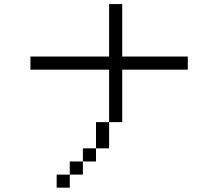

<svg xmlns="http://www.w3.org/2000/svg" viewBox="-20 -832 1040 915"><path d="M875 -500V-562.5H562.5Q562.5 -562.5 562.5 -812.5H500Q500 -812.5 500 -562.5H125V-500H500Q500 -500 500 -250H437.5Q437.5 -250 437.5 -125H375V-62.5H312.5V0H250V62.5H312.5V0H375V-62.5H437.5V-125H500Q500 -125 500 -250H562.5Q562.5 -250 562.5 -500Z"/></svg>

Font: CalcUnifontExMono
Style: Regular
Weight: 500
Version: Version 15.0.06